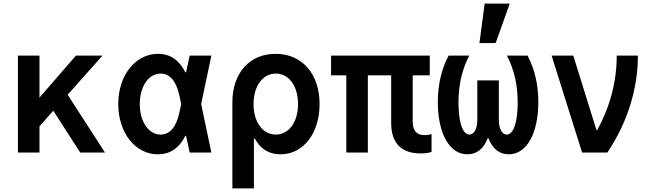

<svg xmlns="http://www.w3.org/2000/svg" viewBox="-20 -850 3640 1070"><path d="M80 0H200V-146L277 -233L427 0H565L357 -322L551 -540H403L200 -306V-540H80Z M861 -550C735 -550 639 -431 639 -270C639 -110 734 10 860 10C927 10 978 -24 1013 -93H1017L1037 0H1158L1101 -270L1158 -540H1037L1017 -447H1013C978 -516 928 -550 861 -550ZM979 -220C962 -141 926 -100 875 -100C808 -100 759 -172 759 -270C759 -368 808 -440 875 -440C925 -440 962 -399 979 -320L990 -270Z M1544 10C1670 10 1761 -107 1761 -270C1761 -438 1664 -550 1516 -550C1370 -550 1275 -442 1275 -280V200H1395V-78H1400C1431 -20 1479 10 1544 10ZM1393 -270C1393 -370 1444 -440 1517 -440C1590 -440 1641 -370 1641 -270C1641 -170 1590 -100 1517 -100C1444 -100 1393 -170 1393 -270Z M1910 0H2030V-430H2160V-165C2160 -53 2216 5 2324 5C2348 5 2369 2 2385 -3V-103C2373 -99 2359 -97 2346 -97C2302 -97 2280 -122 2280 -172V-430H2375V-540H1825V-430H1910Z M2815 10C2915 10 2980 -106 2980 -281C2980 -375 2961 -463 2920 -540H2805C2846 -461 2865 -376 2865 -278C2865 -170 2842 -100 2804 -100C2777 -100 2760 -134 2760 -182V-402H2640V-182C2640 -134 2623 -100 2596 -100C2558 -100 2535 -170 2535 -278C2535 -376 2554 -461 2595 -540H2480C2439 -463 2420 -375 2420 -281C2420 -106 2485 10 2585 10C2639 10 2677 -24 2698 -80H2702C2723 -24 2761 10 2815 10ZM2821 -830H2681L2652 -610H2742Z M3224 0H3365C3476 -166 3535 -354 3535 -540H3417C3417 -397 3380 -255 3308 -125H3304L3175 -540H3054Z"/></svg>

Font: CommitMono
Style: 700Regular
Weight: 700
Monospace: yes
Designer: Eigil Nikolajsen
Foundry: Eigil Nikolajsen
Version: Version 1.143